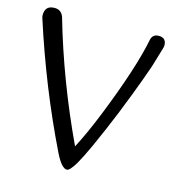

<svg xmlns="http://www.w3.org/2000/svg" viewBox="-107 -792 821 897"><g transform="rotate(15 304.0 -343.5)"><path d="M586.4 -653.3Q559.6 -563.5 557.1 -555.2Q534.7 -489.7 502.4 -405.8Q461.9 -299.3 424.3 -212.9Q406.2 -171.9 385.3 -124.5Q356.9 -62.5 337.9 -29.8Q311.5 14.6 297.4 14.6Q272 14.6 240.2 -49.8Q104 -328.6 4.9 -636.7Q1.5 -645 1.5 -654.3Q1.5 -700.7 47.4 -700.7Q80.1 -700.7 91.3 -669.4Q173.8 -382.8 306.6 -100.6Q344.7 -172.9 387.7 -279.8Q487.3 -529.3 515.1 -670.9V-671.4Q521.5 -700.7 551.3 -700.7Q587.9 -700.7 587.9 -663.6Z"/></g></svg>

Font: inglobal
Style: Regular
Weight: 400
Designer: Andrey Kochetov, Denis Davydov, Evgeny Yurtaev
Foundry: inglobal
Version: Version 1.00 September 25, 2014, initial release